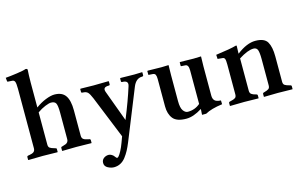

<svg xmlns="http://www.w3.org/2000/svg" viewBox="-108 -991 2412 1517"><g transform="rotate(-15 1098.5 -232.5)"><path d="M467.8 -77.1Q467.8 -57.1 479.5 -48.1Q491.2 -39.1 517.1 -34.2L527.8 -32.2Q535.6 -31.2 536.1 -22.9V0L534.2 2Q450.2 0 411.1 0L296.9 2L294.9 0V-22.9Q294.9 -30.8 303.2 -32.2L310.1 -34.2Q328.1 -39.1 336.7 -43Q345.2 -46.9 351.6 -55.4Q357.9 -64 357.9 -77.1V-294.9Q357.9 -353 347.9 -371.6Q337.9 -390.1 308.1 -390.1Q292 -390.1 259.5 -377Q227.1 -363.8 194.8 -340.8V-77.1Q194.8 -58.1 205.3 -50Q215.8 -42 244.1 -34.2L251 -32.2Q258.8 -31.2 258.8 -22.9V0L256.8 2Q176.8 0 138.2 0L19 2L17.1 0V-22.9Q17.1 -30.8 24.9 -32.2L37.1 -34.2Q62 -38.1 73.5 -47.6Q85 -57.1 85 -77.1V-563Q85 -608.9 78.4 -622.6Q71.8 -636.2 55.2 -636.2L22.9 -638.2Q17.1 -638.2 17.1 -643.1L14.2 -671.9Q51.3 -674.8 108.2 -682.9Q165 -690.9 182.1 -698.2Q198.2 -698.2 198.2 -688Q195.3 -647.9 194.8 -583V-380.9Q234.9 -410.6 277.8 -427.7Q320.8 -444.8 350.1 -444.8Q413.1 -444.8 440.4 -405Q467.8 -365.2 467.8 -284.2Z M981.9 -340.8 815.9 70.8Q801.3 106.4 787.6 132.1Q773.9 157.7 755.1 182.4Q736.3 207 711.9 219.7Q687.5 232.4 658.7 232.4Q635.3 232.4 609.1 218.8Q583 205.1 583 177.7Q583 153.8 600.6 140.1Q618.2 126.5 641.6 126.5Q652.8 126.5 665.5 134Q678.2 141.6 683.6 149.9Q694.8 167 702.6 167Q707 167 715.6 157.2Q724.1 147.5 737.8 122.1Q751.5 96.7 764.6 61L782.7 12.2L641.6 -335.9Q625.5 -375 612.1 -388.4Q598.6 -401.9 569.8 -401.9Q560.1 -401.9 559.6 -409.2V-434.1L563 -436Q627.9 -434.1 668.9 -434.1Q715.8 -434.1 790 -436L793.9 -434.1V-410.2Q793.9 -402.3 785.6 -401.9Q756.8 -401.9 748.3 -390.9Q739.7 -379.9 749 -356.9L841.8 -105Q900.9 -250 933.6 -355Q949.7 -401.9 894 -401.9Q886.2 -401.9 885.7 -409.2V-433.1L889.6 -436Q957.5 -434.1 1002 -434.1L1065.9 -436L1067.9 -434.1V-411.1Q1067.9 -402.3 1056.6 -401.9Q1006.8 -401.9 981.9 -340.8Z M1546.4 -115.2Q1546.4 -89.4 1559.8 -75.2Q1573.2 -61 1610.4 -59.1L1611.3 -27.8Q1518.6 -15.6 1470.7 12.2H1436.5L1439.5 -35.2Q1368.7 9.8 1310.5 9.8Q1231.4 9.8 1201.4 -28.1Q1171.4 -65.9 1171.4 -127.9V-352.1Q1171.4 -376 1165.5 -387.5Q1159.7 -398.9 1142.6 -399.9L1111.3 -401.9L1108.4 -403.8V-434.1L1113.3 -436Q1192.4 -434.1 1224.6 -434.1L1282.7 -436Q1281.7 -391.1 1281.2 -354V-142.1Q1281.2 -85.9 1297.9 -63Q1314.5 -40 1335.4 -40Q1393.6 -40 1436.5 -77.1V-352.1Q1436.5 -399.9 1408.7 -399.9L1377.4 -401.9L1373.5 -403.8V-434.1L1377.4 -436Q1461.4 -434.1 1488.3 -434.1L1548.3 -436Q1546.4 -394 1546.4 -354Z M1842.3 -380.9Q1924.3 -443.8 1993.2 -443.8Q2067.4 -443.8 2091.3 -402.8Q2115.2 -361.8 2115.2 -283.2V-76.2Q2115.2 -57.1 2126.2 -49.1Q2137.2 -41 2164.1 -34.2L2172.4 -32.2Q2180.2 -30.3 2180.2 -22.9V0L2178.2 2Q2098.1 0 2059.1 0L1947.3 2L1945.3 0V-22.9Q1945.3 -29.8 1953.1 -32.2L1957.5 -33.2Q1983.4 -40 1994.4 -48.1Q2005.4 -56.2 2005.4 -76.2V-290Q2005.4 -344.2 1997.3 -366.2Q1989.3 -388.2 1963.4 -388.2Q1917.5 -388.2 1842.3 -340.8V-76.2Q1842.3 -57.1 1853.8 -48.1Q1865.2 -39.1 1890.1 -33.2L1894 -32.2Q1901.9 -30.3 1902.3 -22.9V0L1900.4 2Q1824.2 0 1785.2 0L1669.4 2L1667.5 0V-22.9Q1667.5 -29.8 1675.3 -32.2L1684.1 -34.2Q1710.9 -40 1721.7 -48.1Q1732.4 -56.2 1732.4 -76.2V-320.8Q1732.4 -356 1727.3 -366.9Q1722.2 -377.9 1710.4 -378.9L1669.4 -382.8L1667.5 -417Q1789.6 -433.1 1835.4 -446.8Q1842.3 -446.8 1842.3 -443.8L1840.3 -380.9Z"/></g></svg>

Font: Linux Libertine
Style: Semibold
Weight: 600
Designer: Philipp H. Poll
Foundry: Philipp H. Poll
Version: Version 5.1.2 ; ttfautohint (v0.9)